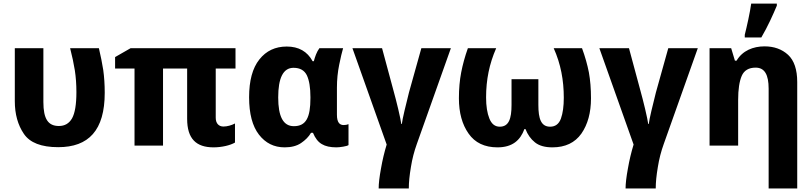

<svg xmlns="http://www.w3.org/2000/svg" viewBox="-20 -816 4553 1076"><path d="M306.2 8.8C476.6 8.8 566.9 -85.4 566.9 -295.9C566.9 -342.8 564 -385.3 558.6 -423.8C552.7 -461.9 544.4 -502.4 534.2 -545.9H373C384.3 -502 393.1 -460.4 399.4 -421.9C405.3 -383.3 408.2 -342.3 408.2 -299.8C408.2 -230.5 399.9 -181.6 383.8 -152.8C367.2 -124 342.8 -109.9 310.1 -109.9C250 -109.9 223.1 -148.9 223.1 -244.1V-545.9H63V-249C63 -176.3 80.1 -115.2 113.8 -65.9C147.5 -16.1 211.4 8.8 306.2 8.8Z M1231.9 -106.9C1208 -106.9 1189 -122.6 1189 -155.8V-432.1H1299.8V-545.9H711.9L625 -496.1V-432.1H733.9V0H893.6V-432.1H1028.8V-149.9C1028.8 -38.1 1079.6 9.8 1176.8 9.8C1223.6 9.8 1271.5 -2 1296.9 -17.1V-124C1277.8 -113.8 1252.9 -106.9 1231.9 -106.9Z M1627 -108.9C1566.9 -108.9 1539.1 -163.1 1539.1 -270C1539.1 -377.9 1566.4 -436 1625 -436C1661.1 -436 1686 -421.9 1699.7 -394C1712.9 -366.2 1719.7 -325.2 1719.7 -272V-266.1C1719.7 -156.7 1694.8 -108.9 1627 -108.9ZM1575.2 9.8C1612.3 9.8 1643.1 2 1667 -14.2C1690.9 -30.3 1710 -49.3 1723.1 -71.8H1733.9C1746.6 -41 1763.2 -20 1783.7 -8.3C1803.7 3.9 1831.1 9.8 1865.7 9.8C1876 9.8 1888.2 8.3 1903.3 5.9C1918.5 3.4 1928.2 0.5 1933.1 -2.9V-120.1C1924.8 -116.7 1916 -115.2 1905.8 -115.2C1884.8 -115.2 1868.2 -127.9 1868.2 -172.9V-325.2C1868.2 -369.6 1872.6 -412.6 1880.9 -453.1C1889.2 -493.7 1896.5 -524.9 1902.8 -545.9H1770C1754.9 -525.9 1744.6 -496.1 1738.8 -473.1H1731.9C1702.1 -527.8 1653.8 -555.2 1586.9 -555.2C1522.9 -555.2 1471.7 -531.2 1433.6 -482.9C1395 -434.6 1376 -363.8 1376 -271C1376 -178.7 1394.5 -108.9 1431.2 -61.5C1467.8 -14.2 1515.6 9.8 1575.2 9.8Z M2341.3 -545.9 2272 -297.9C2263.7 -264.6 2255.4 -231 2247.1 -196.3C2238.8 -161.6 2233.9 -136.2 2231.9 -121.1H2229C2226.6 -138.2 2220.7 -166.5 2211.4 -206.1C2202.1 -245.6 2193.4 -278.3 2186 -305.2L2121.1 -545.9H1955.1L2147 -5.9C2134.3 35.6 2123.5 80.1 2115.2 127.9C2106.4 175.3 2102.1 212.9 2102.1 240.2H2271C2271 206.5 2274.9 167 2282.7 121.1C2290 74.7 2301.3 31.7 2315.9 -8.8L2506.8 -545.9Z M3083 -545.9C3122.6 -458 3139.6 -366.2 3139.6 -268.1C3139.6 -220.7 3134.3 -181.6 3123.5 -151.4C3112.3 -121.1 3092.3 -106 3063 -106C3012.2 -106 2997.1 -150.4 2997.1 -228V-372.1H2846.7V-228C2846.7 -150.4 2831.5 -106 2780.8 -106C2753.9 -106 2734.9 -121.1 2722.7 -151.4C2710.4 -181.6 2704.1 -221.2 2704.1 -270C2704.1 -369.1 2722.2 -458 2760.7 -545.9H2602.1C2585 -498 2572.8 -452.6 2564.5 -409.7C2556.2 -366.7 2551.8 -318.4 2551.8 -265.1C2551.8 -184.6 2569.8 -118.7 2606 -67.4C2641.6 -16.1 2695.8 9.8 2768.1 9.8C2852.1 9.8 2896 -30.3 2918.9 -92.8H2924.8C2937 -61.5 2954.6 -36.6 2978 -18.1C3001 0.5 3033.7 9.8 3075.7 9.8C3147.9 9.8 3202.1 -16.1 3238.3 -67.4C3273.9 -118.7 3292 -184.6 3292 -265.1C3292 -318.4 3288.1 -366.7 3280.3 -409.7C3272 -452.6 3259.3 -498 3241.7 -545.9Z M3725.1 -545.9 3655.8 -297.9C3647.5 -264.6 3639.2 -231 3630.9 -196.3C3622.6 -161.6 3617.7 -136.2 3615.7 -121.1H3612.8C3610.4 -138.2 3604.5 -166.5 3595.2 -206.1C3585.9 -245.6 3577.1 -278.3 3569.8 -305.2L3504.9 -545.9H3338.9L3530.8 -5.9C3518.1 35.6 3507.3 80.1 3499 127.9C3490.2 175.3 3485.8 212.9 3485.8 240.2H3654.8C3654.8 206.5 3658.7 167 3666.5 121.1C3673.8 74.7 3685.1 31.7 3699.7 -8.8L3890.6 -545.9Z M4264.6 -556.2C4200.7 -556.2 4141.1 -532.2 4107.9 -476.1H4098.6L4077.6 -545.9H3956.5V0H4116.7V-256.8C4116.7 -314.9 4123.5 -359.9 4136.7 -390.6C4149.9 -421.4 4176.3 -437 4214.8 -437C4265.1 -437 4287.6 -397.5 4287.6 -318.8V240.2H4447.8V-356C4447.8 -425.8 4430.7 -477.1 4396.5 -508.8C4361.8 -540.5 4317.9 -556.2 4264.6 -556.2ZM4246.6 -606C4283.2 -668.5 4311.5 -731.9 4333.5 -784.2V-795.9H4189.9C4183.1 -746.1 4165.5 -667 4153.8 -621.1V-606Z"/></svg>

Font: Avrile Sans
Style: Bold
Weight: 700
Designer: Monotype Design Team, Google (font), Stefan Peev (BGR Cyrillic), Cristiano Sobral (main changes)
Foundry: The Avrile Sans Project Authors
Version: Version 3.110